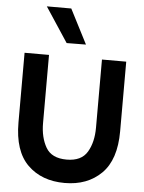

<svg xmlns="http://www.w3.org/2000/svg" viewBox="-63 -1021 810 1080"><g transform="rotate(5 342.0 -480.5)"><path d="M55 -700H193V-315Q193 -234 225.5 -178Q258 -122 343 -122Q426 -122 459 -177.5Q492 -233 492 -315V-700H629V-307Q629 -146 550 -68Q471 10 343 10Q213 10 134 -67.5Q55 -145 55 -307ZM157 -971H295L395 -776L286 -775Z"/></g></svg>

Font: Lopes Sans
Style: Bold
Weight: 700
Designer: Gabriel Lam, Diego Maldonado
Foundry: TypeRant, Foresti Design
Version: Version 4.000